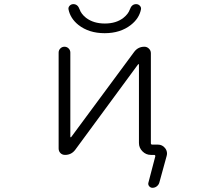

<svg xmlns="http://www.w3.org/2000/svg" viewBox="-20 -771 1040 929"><path d="M608.4 -725.6Q617.2 -751 638.7 -751Q649.4 -751 656.7 -743.2Q664.1 -735.4 662.1 -725.6Q653.3 -681.6 613.3 -650.4Q562.5 -610.4 486.3 -610.4Q410.2 -610.4 359.4 -650.4Q320.3 -681.6 311.5 -725.6Q309.6 -735.4 316.9 -743.2Q324.2 -751 335 -751Q356.4 -751 365.2 -725.6Q373 -703.1 396.5 -684.6Q432.6 -657.2 487.3 -657.2Q542 -657.2 577.1 -684.6Q600.6 -703.1 608.4 -725.6ZM652.3 -459Q652.3 -460 650.9 -460.4Q649.4 -460.9 648.4 -460L343.8 -45.9Q325.2 -21.5 294.9 -21.5Q281.2 -21.5 272.5 -30.3Q263.7 -39.1 263.7 -52.7V-516.6Q263.7 -528.3 272 -536.6Q280.3 -544.9 292 -544.9Q303.7 -544.9 312 -536.6Q320.3 -528.3 320.3 -516.6V-109.4Q320.3 -107.4 321.8 -106.9Q323.2 -106.4 324.2 -107.4L628.9 -519.5Q647.5 -544.9 678.7 -544.9Q691.4 -544.9 700.7 -535.6Q710 -526.4 710 -513.7V-78.1Q710 -71.3 716.8 -71.3H744.1Q765.6 -71.3 779.3 -53.7Q788.1 -42 788.1 -28.3Q788.1 -22.5 786.1 -15.6L751 112.3Q748 123 738.8 130.4Q729.5 137.7 717.8 137.7Q708 137.7 701.7 129.9Q695.3 122.1 698.2 112.3L731.4 -14.6Q732.4 -16.6 730.5 -19Q728.5 -21.5 726.6 -21.5H710Q686.5 -21.5 669.4 -38.6Q652.3 -55.7 652.3 -79.1Z"/></svg>

Font: Rounded-X Mgen+ 1mn light
Style: Regular
Weight: 200
Designer: [Source Han Sans]
Ryoko NISHIZUKA  (kana & ideographs); Paul D. Hunt (Latin, Greek & Cyrillic); Wenlong ZHANG  (bopomofo
Version: Version 1.059.20150602